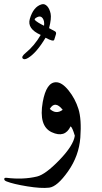

<svg xmlns="http://www.w3.org/2000/svg" viewBox="-72 -688 492 929"><path d="M134.8 -194.3Q152.3 -291 199.7 -290Q228 -290 260 -250.2Q292 -210.4 307.6 -160.6Q323.2 -110.8 316.7 -22.5Q310.1 65.9 257.6 140.6Q205.1 215.3 166 220Q127 224.6 59.6 213.6Q-7.8 202.6 -40 189.9Q-51.8 185.5 -51.5 178.2Q-51.3 170.9 -40 172.4Q40.5 182.1 107.4 166Q147.9 156.2 215.6 86.2Q283.2 16.1 290 -31.2Q277.8 -72.3 269.5 -76.7Q242.2 -18.6 178.2 -48.3Q114.3 -78.1 134.8 -194.3ZM231.4 -156.7Q194.3 -203.6 168.9 -161.1Q199.2 -132.8 231.4 -156.7ZM129.4 -667Q144 -671.4 156.7 -657.7Q168 -645 172.9 -622.3Q177.7 -599.6 165.5 -551.8Q185.1 -541 193.6 -536.6Q202.1 -532.2 198.2 -520.5L190.4 -495.6Q187 -484.4 148.4 -505.4Q105 -432.6 64 -407.7Q45.4 -396.5 37.6 -405.3Q30.3 -414.1 52.2 -432.1Q94.7 -466.8 125 -519Q58.1 -548.8 72.3 -596.7Q89.4 -655.3 129.4 -667ZM97.2 -590.8Q108.9 -579.1 141.1 -563.5Q144 -586.4 134.3 -599.9Q124.5 -613.3 107.9 -605Q91.3 -596.7 97.2 -590.8Z"/></svg>

Font: Amiri
Style: Slanted
Weight: 400
Italic angle: 9°
Designer: Khaled Hosny
Version: Version 000.107